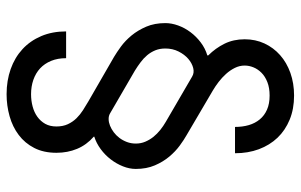

<svg xmlns="http://www.w3.org/2000/svg" viewBox="-187 -590 925 591"><g transform="rotate(90 275.5 -294.5)"><path d="M370.7 -555.4Q370.7 -578.5 365.1 -597.8Q359.4 -617.2 347.5 -631.6Q335.6 -646 317.5 -653.9Q299.4 -661.9 274.1 -661.9Q250.4 -661.9 232.8 -655Q215.2 -648.1 204 -636.9Q192.8 -625.7 187.3 -612.2Q181.8 -598.7 181.8 -585.2Q181.8 -569.2 189.1 -554.7Q196.4 -540.1 207.6 -527.7Q218.8 -515.3 232.2 -505Q245.7 -494.7 258.5 -487.2L396.3 -406.2Q410.2 -398.4 428.1 -385.3Q446 -372.2 462 -353.2Q478 -334.2 489 -308.6Q500 -283 500 -250Q500 -230.5 492 -210.4Q484 -190.3 470.5 -172.8Q457 -155.2 438.9 -141.9Q420.8 -128.6 400.6 -122.2V-120.7Q426.1 -98.4 438.2 -69.2Q450.3 -40.1 450.3 -5.7Q450.3 33.7 435.4 62.7Q420.5 91.6 395.4 110.4Q370.4 129.3 337.7 138.5Q305 147.7 269.9 147.7Q228 147.7 192.5 135.1Q157 122.5 131.2 98.7Q105.5 74.9 91.1 41Q76.7 7.1 76.7 -35.5H159.1Q159.1 -9.6 167.4 10.7Q175.8 30.9 190.5 44.6Q205.3 58.2 225.7 65.3Q246.1 72.4 269.9 72.4Q289.8 72.4 307.7 67.6Q325.6 62.9 339.3 53.1Q353 43.3 361.2 28.8Q369.3 14.2 369.3 -5.7Q369.3 -25.9 362.2 -41Q355.1 -56.1 343.9 -67.5Q332.7 -78.8 319.1 -87.5Q305.4 -96.2 292.6 -103.7L154.8 -183.2Q141 -191.4 123 -204.5Q105.1 -217.7 89.1 -237Q73.2 -256.4 62.1 -282.1Q51.1 -307.9 51.1 -340.9Q51.1 -360.1 58.4 -380.3Q65.7 -400.6 79 -418.3Q92.3 -436.1 110.6 -449.9Q128.9 -463.8 150.6 -470.2V-473Q128.2 -495.4 114.5 -523.1Q100.9 -550.8 100.9 -585.2Q100.9 -618.3 113.8 -646.1Q126.8 -674 149.7 -694.2Q172.6 -714.5 204.5 -725.9Q236.5 -737.2 274.1 -737.2Q315.3 -737.2 348.2 -723.7Q381 -710.2 403.9 -686.3Q426.8 -662.3 439.3 -628.9Q451.7 -595.5 451.7 -555.4ZM421.9 -250Q421.9 -265.6 416.2 -279.1Q410.5 -292.6 401.3 -304.2Q392 -315.7 380 -325.3Q367.9 -334.9 355.1 -342.3L215.9 -423.3Q204.2 -430.4 189.3 -426.7Q174.4 -422.9 161 -411.4Q147.7 -399.9 138.5 -381.6Q129.3 -363.3 129.3 -340.9Q129.3 -323.9 134.9 -310Q140.6 -296.2 150 -285Q159.4 -273.8 171.9 -264.6Q184.3 -255.3 197.4 -247.2L329.5 -170.5Q337 -166.2 346.8 -166.4Q356.5 -166.5 366.8 -170.6Q377.1 -174.7 386.9 -182Q396.7 -189.3 404.5 -199.6Q412.3 -209.9 417.1 -222.7Q421.9 -235.4 421.9 -250Z"/></g></svg>

Font: Fast_Sans
Style: Regular
Weight: 400
Designer: Rasmus Andersson
Foundry: rsms
Version: Version 3.018;git-588b23468